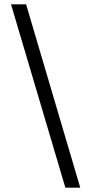

<svg xmlns="http://www.w3.org/2000/svg" viewBox="-20 -780 424 890"><path d="M352 90H283L31 -760H101Z"/></svg>

Font: DM Sans 12pt Light
Style: Regular
Weight: 300
Version: Version 4.004;gftools[0.9.30]